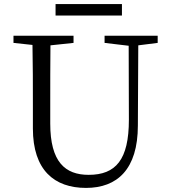

<svg xmlns="http://www.w3.org/2000/svg" viewBox="-20 -904 832 940"><path d="M577 -884H252V-828H577ZM752 -729H492V-694L610 -680L611 -318C611 -122 547 -48 414 -48C299 -48 226 -111 226 -299V-391C226 -490 226 -587 227 -682L340 -694V-729H46V-694L139 -684C141 -587 141 -489 141 -391V-275C141 -71 246 16 401 16C553 16 655 -74 655 -290L657 -682L752 -694Z"/></svg>

Font: Source Han Serif K
Style: Regular
Weight: 400
Designer: Ryoko NISHIZUKA 西塚涼子 (kana & ideographs); Frank Grießhammer (Latin, Greek & Cyrillic); Wenlong ZHANG 张文龙 (bopomofo); San
Foundry: Adobe Systems Incorporated
Version: Version 1.001;PS 1.001;hotconv 16.6.54;makeotf.lib2.5.65590